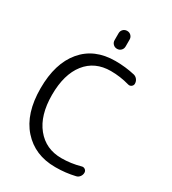

<svg xmlns="http://www.w3.org/2000/svg" viewBox="-223 -1076 1058 1180"><g transform="rotate(30 306.0 -486.0)"><path d="M499 -97.7Q511.7 -101.6 522.5 -93.8Q533.2 -85.9 533.2 -72.3Q533.2 -56.6 523.4 -43.9Q513.7 -31.2 499 -28.3Q432.6 -12.7 365.2 -12.7Q361.3 -12.7 358.4 -12.7Q214.8 -12.7 127.4 -110.8Q40 -209 40 -387.7Q40 -564.5 123.5 -663.6Q207 -762.7 355.5 -762.7Q427.7 -762.7 494.1 -747.1Q508.8 -743.2 518.6 -730.5Q528.3 -717.8 528.3 -701.2Q528.3 -688.5 517.6 -680.7Q506.8 -672.9 494.1 -676.8Q428.7 -695.3 362.3 -695.3Q249 -695.3 185.1 -614.3Q121.1 -533.2 121.1 -387.7Q121.1 -243.2 187.5 -161.1Q253.9 -79.1 365.2 -79.1Q432.6 -79.1 499 -97.7ZM286.1 -871.1V-919.9Q286.1 -936.5 297.4 -947.8Q308.6 -959 325.2 -959Q341.8 -959 353 -947.8Q364.3 -936.5 364.3 -919.9V-871.1Q364.3 -854.5 353 -843.3Q341.8 -832 325.2 -832Q308.6 -832 297.4 -843.3Q286.1 -854.5 286.1 -871.1Z"/></g></svg>

Font: Gen Jyuu Gothic P Normal
Style: Regular
Weight: 300
Designer: [Source Han Sans]
Ryoko NISHIZUKA  (kana & ideographs); Paul D. Hunt (Latin, Greek & Cyrillic); Wenlong ZHANG  (bopomofo
Version: Version 1.002.20150607